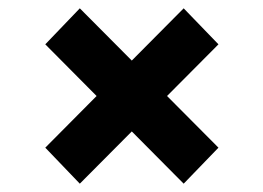

<svg xmlns="http://www.w3.org/2000/svg" viewBox="-20 -583 639 466"><path d="M425.8 -137.2 510.2 -224.6 173.7 -562.8 89.9 -475.4ZM173.7 -137.2 510.2 -475.4 425.8 -562.8 89.9 -224.6Z"/></svg>

Font: Montserrat Thin
Style: Regular
Weight: 100
Designer: Julieta Ulanovsky
Foundry: Julieta Ulanovsky
Version: Version 9.000